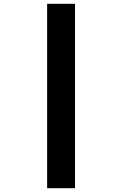

<svg xmlns="http://www.w3.org/2000/svg" viewBox="-20 -843 640 1006"><path d="M227 143V-823H373V143Z"/></svg>

Font: Iosevka Etoile Heavy
Style: Regular
Weight: 900
Designer: Belleve Invis
Foundry: Belleve Invis
Version: Version 22.1.2; ttfautohint (v1.8.4)